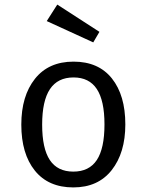

<svg xmlns="http://www.w3.org/2000/svg" viewBox="-20 -807 640 838"><path d="M527 -264Q527 -140 467.5 -64.5Q408 11 300 11Q191 11 132 -62.5Q73 -136 73 -263Q73 -388 132.5 -463Q192 -538 301 -538Q410 -538 468.5 -464.5Q527 -391 527 -264ZM164 -263Q164 -159 197.5 -108.5Q231 -58 300 -58Q369 -58 402.5 -108.5Q436 -159 436 -264Q436 -368 402.5 -418.5Q369 -469 301 -469Q232 -469 198 -418Q164 -367 164 -263ZM184 -715 230 -787 414 -668 387 -622Z"/></svg>

Font: Fira Mono
Style: Regular
Weight: 400
Designer: Carrois Corporate & Edenspiekermann AG
Foundry: Carrois Corporate GbR & Edenspiekermann AG
Version: Version 3.206